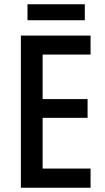

<svg xmlns="http://www.w3.org/2000/svg" viewBox="-20 -881 494 901"><path d="M405 0H78V-714H405V-625H180V-416H391V-328H180V-90H405ZM378 -861V-786H109V-861Z"/></svg>

Font: Noto Sans Myanmar Condensed Medium
Style: Regular
Weight: 500
Width: 3
Designer: Monotype Design Team
Foundry: Monotype Imaging Inc.
Version: Version 2.107; ttfautohint (v1.8.4.7-5d5b)